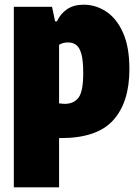

<svg xmlns="http://www.w3.org/2000/svg" viewBox="-20 -579 592 819"><path d="M39 220V-550H202L215 -488H223Q238 -521 266.5 -540Q295 -559 337 -559Q388 -559 432.5 -530Q477 -501 504.5 -440.2Q532 -379.5 532 -284Q532 -143 463.2 -66.5Q394.5 10 240 10H232V220ZM256 -136Q295 -136 315 -162.5Q335 -189 335 -267Q335 -321 327 -349.2Q319 -377.5 304.5 -387.8Q290 -398 270 -398Q248.5 -398 232 -388V-138Q238 -137.5 245.2 -136.8Q252.5 -136 256 -136Z"/></svg>

Font: Encode Sans Cnd Black
Style: Regular
Weight: 900
Width: 3
Designer: Multiple Designers
Foundry: Impallari Type
Version: Version 3.002; ttfautohint (v1.8.3) -l 8 -r 50 -G 200 -x 14 